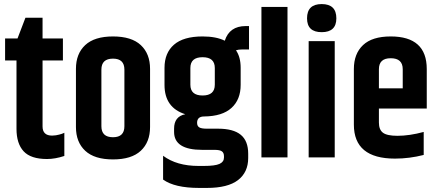

<svg xmlns="http://www.w3.org/2000/svg" viewBox="-20 -773 2149 943"><path d="M105 -686H189V-584H289V-476H189V-152Q189 -107 236 -107Q245 -107 254.5 -108.5Q264 -110 271 -112Q278 -114 283 -115.5Q288 -117 292 -119L296 -121V-7Q251 8 211 8Q131 8 96 -30Q61 -68 61 -140V-476H5V-584H66Z M353 -435Q353 -509 398.5 -551.5Q444 -594 535 -594Q626 -594 671.5 -551.5Q717 -509 717 -435V-149Q717 -75 671.5 -32.5Q626 10 535 10Q444 10 398.5 -32.5Q353 -75 353 -149ZM591 -431Q591 -485 535 -485Q478 -485 478 -431V-153Q478 -99 535 -99Q591 -99 591 -153Z M1035 -357V-439Q1035 -492 975 -492Q915 -492 915 -439V-357Q915 -304 975 -304Q1035 -304 1035 -357ZM1203 -530H1168Q1151 -530 1139 -526Q1162 -493 1162 -440V-356Q1162 -284 1117 -243Q1072 -202 983 -201Q948 -201 948 -170Q948 -154 958.5 -147.5Q969 -141 995 -141H1051Q1126 -141 1162.5 -111Q1199 -81 1199 -18V3Q1199 73 1149 111.5Q1099 150 996 150H958Q838 150 781 109V-8Q848 42 955 42H981Q1036 42 1058 32Q1080 22 1080 1V-6Q1080 -22 1070 -29.5Q1060 -37 1034 -37H973Q835 -37 835 -125V-141Q835 -201 890 -212Q788 -244 788 -356V-440Q788 -513 834.5 -553.5Q881 -594 975 -594Q1042 -594 1084 -573Q1107 -645 1187 -645H1203Z M1264 -739H1392V0H1264Z M1496 -571H1624V0H1496ZM1488 -683Q1488 -753 1560 -753Q1632 -753 1632 -683Q1632 -615 1560 -615Q1488 -615 1488 -683Z M1841 -339H1958V-433Q1958 -487 1899 -487Q1841 -487 1841 -433ZM1718 -161V-434Q1718 -509 1763 -551.5Q1808 -594 1899 -594Q2076 -594 2076 -434V-240H1841V-171Q1841 -136 1861 -121Q1881 -106 1932 -106Q1991 -106 2061 -125V-12Q1991 6 1920 6Q1718 6 1718 -161Z"/></svg>

Font: Khand ExtraBold
Style: Regular
Weight: 800
Designer: Sanchit Sawaria and Jyotish Sonowal (Devanagari), Satya Rajpurohit (Latin)
Foundry: Indian Type Foundry
Version: Version 2.000;PS 1.0;hotconv 1.0.79;makeotf.lib2.5.61930